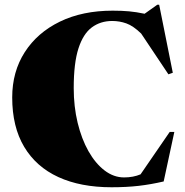

<svg xmlns="http://www.w3.org/2000/svg" viewBox="-20 -775 779 810"><path d="M503.5 -26.5Q542 -26.5 573 -39.5L696 -218.5H715.5L670.5 -9.5Q617 3 565.5 9Q514 15 450.5 15Q320 15 226.2 -28Q132.5 -71 82 -155.5Q31.5 -240 31.5 -364Q31.5 -472.5 84.5 -555Q137.5 -637.5 232.8 -683.8Q328 -730 455.5 -730Q494.5 -730 524.5 -727.2Q554.5 -724.5 590 -717L643.5 -755H651.5L709 -468L690.5 -461.5L575.5 -633.5Q542 -666 513.2 -676.2Q484.5 -686.5 453.5 -686.5Q404 -686.5 367.5 -659.5Q331 -632.5 311 -570.8Q291 -509 291 -403.5Q291 -325.5 307.5 -257.2Q324 -189 353.2 -137.2Q382.5 -85.5 421 -56Q459.5 -26.5 503.5 -26.5Z"/></svg>

Font: Newsreader 72pt ExtraBold
Style: Regular
Weight: 800
Designer: Hugues Gentile
Foundry: Production Type
Version: Version 1.003; ttfautohint (v1.8.3)